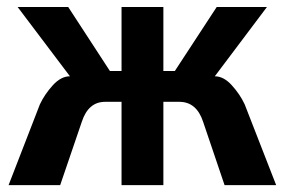

<svg xmlns="http://www.w3.org/2000/svg" viewBox="-20 -540 830 560"><path d="M785.5 0H635L572.5 -184.5Q553.5 -242.5 504 -243H456.5V0H334.5V-243H286.5Q237.5 -243 218.5 -184.5L155.5 0H5L96.5 -236Q110.5 -265.5 134.2 -291.5Q158 -317.5 184 -317.5L31.5 -519.5H179L300.5 -333H334.5V-519.5H456.5V-333H490L612 -519.5H758.5L606.5 -317.5Q632.5 -317.5 656.2 -291.2Q680 -265 693.5 -236Z"/></svg>

Font: Acari Sans
Style: Bold
Weight: 700
Designer: Alfredo Marco Pradil and Stefan Peev (font) & Cristiano Sobral (main changes)
Foundry: Alfredo Marco Pradil and Stefan Peev (font) & Cristiano Sobral (main changes)
Version: Version 1.063; ttfautohint (v1.8.3)